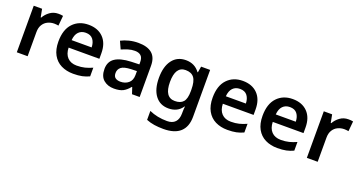

<svg xmlns="http://www.w3.org/2000/svg" viewBox="-46 -1206 3907 2100"><g transform="rotate(20 1907.5 -156.0)"><path d="M365 -552Q378 -552 393.5 -551Q409 -550 420 -547L409 -430Q399 -432 385 -433.5Q371 -435 360 -435Q320 -435 285 -418.5Q250 -402 228.5 -367.5Q207 -333 207 -281V0H81V-542H178L196 -448H202Q226 -491 268 -521.5Q310 -552 365 -552Z M718 -552Q827 -552 890.5 -487Q954 -422 954 -306V-242H596Q598 -168 637 -127.5Q676 -87 745 -87Q797 -87 839 -97.5Q881 -108 925 -128V-27Q885 -8 842 1Q799 10 739 10Q660 10 598.5 -20.5Q537 -51 502.5 -113Q468 -175 468 -267Q468 -406 537 -479Q606 -552 718 -552ZM718 -459Q667 -459 635.5 -426.5Q604 -394 599 -330H832Q831 -386 803.5 -422.5Q776 -459 718 -459Z M1297 -552Q1402 -552 1456.5 -506Q1511 -460 1511 -364V0H1422L1397 -75H1393Q1358 -31 1319 -10.5Q1280 10 1213 10Q1140 10 1092 -31Q1044 -72 1044 -158Q1044 -242 1105.5 -284Q1167 -326 1292 -331L1386 -334V-361Q1386 -412 1361 -434.5Q1336 -457 1291 -457Q1250 -457 1212.5 -445Q1175 -433 1138 -417L1098 -505Q1138 -526 1189.5 -539Q1241 -552 1297 -552ZM1320 -254Q1237 -251 1205 -225.5Q1173 -200 1173 -157Q1173 -118 1195.5 -101.5Q1218 -85 1255 -85Q1310 -85 1348 -116.5Q1386 -148 1386 -210V-256Z M1851 -552Q1954 -552 2012 -472H2017L2029 -542H2134V4Q2134 120 2068.5 180Q2003 240 1873 240Q1815 240 1766 232.5Q1717 225 1673 207V103Q1766 145 1881 145Q1943 145 1975.5 110.5Q2008 76 2008 10V-4Q2008 -19 2009 -39Q2010 -59 2012 -71H2008Q1980 -29 1939.5 -9.5Q1899 10 1848 10Q1749 10 1693 -64Q1637 -138 1637 -270Q1637 -402 1693.5 -477Q1750 -552 1851 -552ZM1884 -449Q1766 -449 1766 -268Q1766 -90 1886 -90Q1952 -90 1983.5 -126.5Q2015 -163 2015 -250V-269Q2015 -365 1983.5 -407Q1952 -449 1884 -449Z M2513 -552Q2622 -552 2685.5 -487Q2749 -422 2749 -306V-242H2391Q2393 -168 2432 -127.5Q2471 -87 2540 -87Q2592 -87 2634 -97.5Q2676 -108 2720 -128V-27Q2680 -8 2637 1Q2594 10 2534 10Q2455 10 2393.5 -20.5Q2332 -51 2297.5 -113Q2263 -175 2263 -267Q2263 -406 2332 -479Q2401 -552 2513 -552ZM2513 -459Q2462 -459 2430.5 -426.5Q2399 -394 2394 -330H2627Q2626 -386 2598.5 -422.5Q2571 -459 2513 -459Z M3094 -552Q3203 -552 3266.5 -487Q3330 -422 3330 -306V-242H2972Q2974 -168 3013 -127.5Q3052 -87 3121 -87Q3173 -87 3215 -97.5Q3257 -108 3301 -128V-27Q3261 -8 3218 1Q3175 10 3115 10Q3036 10 2974.5 -20.5Q2913 -51 2878.5 -113Q2844 -175 2844 -267Q2844 -406 2913 -479Q2982 -552 3094 -552ZM3094 -459Q3043 -459 3011.5 -426.5Q2980 -394 2975 -330H3208Q3207 -386 3179.5 -422.5Q3152 -459 3094 -459Z M3741 -552Q3754 -552 3769.5 -551Q3785 -550 3796 -547L3785 -430Q3775 -432 3761 -433.5Q3747 -435 3736 -435Q3696 -435 3661 -418.5Q3626 -402 3604.5 -367.5Q3583 -333 3583 -281V0H3457V-542H3554L3572 -448H3578Q3602 -491 3644 -521.5Q3686 -552 3741 -552Z"/></g></svg>

Font: Noto Sans Malayalam SemiBold
Style: Regular
Weight: 600
Designer: Jelle Bosma - Monotype Design Team
Foundry: Monotype Imaging Inc.
Version: Version 2.104; ttfautohint (v1.8.4.7-5d5b)